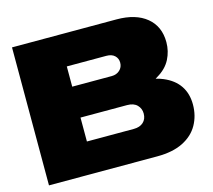

<svg xmlns="http://www.w3.org/2000/svg" viewBox="-106 -879 1119 1008"><g transform="rotate(-15 453.5 -375.0)"><path d="M40 0V-750H608Q712 -750 771 -701.5Q830 -653 830 -567Q830 -518 808 -475Q786 -432 737 -403Q731 -399 726 -396Q747 -391 766 -383Q823 -359 851.5 -316.5Q880 -274 880 -215Q880 -154 852.5 -105Q825 -56 769 -28Q713 0 629 0ZM292 -469H507Q533 -469 550.5 -485Q568 -501 568 -526Q568 -549 552 -564Q536 -579 507 -579H292ZM292 -171H547Q580 -171 599 -188.5Q618 -206 618 -236Q618 -263 599.5 -282Q581 -301 545 -301H292Z"/></g></svg>

Font: Bounded
Style: Regular
Weight: 900
Designer: Vlad Churkin
Version: Version 1.0